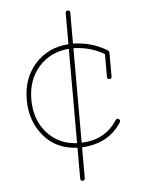

<svg xmlns="http://www.w3.org/2000/svg" viewBox="-48 -541 525 708"><g transform="rotate(-5 214.0 -187.0)"><path d="M221 -493Q221 -502 229.5 -502Q238 -502 238 -493V-379Q309 -377 365 -342Q369 -339 369 -335V-245Q369 -237 360.5 -237Q352 -237 352 -245V-330Q302 -360 238 -362V-12Q326 -15 370 -84Q375 -91 382 -87Q386 -84 386 -81Q386 -78 385 -75Q337 0 238 5V119Q238 128 229.5 128Q221 128 221 119V5Q143 2 96.5 -53Q50 -108 50 -187.5Q50 -267 97.5 -320Q145 -373 221 -378ZM221 -12V-361Q153 -356 110 -308Q67 -260 67 -186Q67 -112 110 -63.5Q153 -15 221 -12Z"/></g></svg>

Font: Flamenco Light
Style: Regular
Weight: 300
Designer: Luciano Vergara
Foundry: Luciano Vergara
Version: Version 1.003